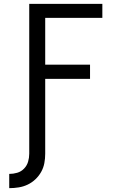

<svg xmlns="http://www.w3.org/2000/svg" viewBox="-20 -755 640 998"><path d="M28 223V149Q49 149 69.5 143Q90 137 105 121.5Q120 106 126 85.5Q132 65 132 44V-735H512V-662H215V-419H448V-345H215V44Q215 69 210.5 93Q206 117 194 138.5Q182 160 164 177Q146 194 124 204.5Q102 215 77.5 219Q53 223 28 223Z"/></svg>

Font: R Plex Mono
Style: Regular
Weight: 400
Monospace: yes
Designer: Belleve Invis
Foundry: Belleve Invis
Version: Version 31.8.0